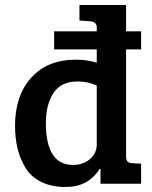

<svg xmlns="http://www.w3.org/2000/svg" viewBox="-20 -733 608 766"><path d="M543 -536H483V-105Q484 -82 508 -82L543 -80V0H381V-59L378 -60Q333 13 242 13Q186 13 145 -7Q104 -27 82 -63Q60 -99 50 -140.5Q40 -182 40 -232Q40 -351 104.5 -423Q169 -495 284 -495Q327 -495 366 -483V-536H196V-608H366V-624Q366 -646 340 -648L297 -651V-713H483V-608H543ZM366 -156V-392Q330 -408 290 -408Q223 -408 193 -361.5Q163 -315 163 -243Q163 -75 271 -75Q312 -75 339 -98.5Q366 -122 366 -156Z"/></svg>

Font: Bree Serif
Style: Regular
Weight: 400
Designer: Veronika Burian, Jos Scaglione
Foundry: TypeTogether
Version: Version 1.001